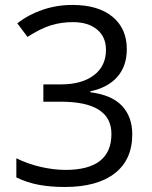

<svg xmlns="http://www.w3.org/2000/svg" viewBox="-20 -744 612 774"><path d="M491.2 -545.9Q491.2 -477.5 452.9 -434.1Q414.6 -390.6 344.2 -376V-372.1Q430.2 -361.3 471.7 -317.4Q513.2 -273.4 513.2 -202.1Q513.2 -100.1 442.4 -45.2Q371.6 9.8 241.2 9.8Q184.6 9.8 137.5 1.2Q90.3 -7.3 45.9 -28.8V-106Q92.3 -83 144.8 -71Q197.3 -59.1 244.1 -59.1Q429.2 -59.1 429.2 -204.1Q429.2 -334 225.1 -334H154.8V-403.8H226.1Q309.6 -403.8 358.4 -440.7Q407.2 -477.5 407.2 -543Q407.2 -595.2 371.3 -625Q335.4 -654.8 273.9 -654.8Q227.1 -654.8 185.5 -642.1Q144 -629.4 90.8 -595.2L49.8 -649.9Q93.8 -684.6 151.1 -704.3Q208.5 -724.1 272 -724.1Q376 -724.1 433.6 -676.5Q491.2 -628.9 491.2 -545.9Z"/></svg>

Font: f08482100
Style: Regular
Weight: 400
Foundry: Ascender Corporation
Version: Version 1.10